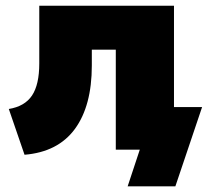

<svg xmlns="http://www.w3.org/2000/svg" viewBox="-20 -530 736 680"><path d="M66.9 18.1 11.2 -144Q67.9 -153.3 93.5 -191.9Q119.1 -230.5 119.1 -305.2V-509.8H596.2V-150.9H695.8L601.1 129.9H432.1L475.1 0H390.1V-354H305.2V-297.9Q305.2 -155.3 245.4 -73.5Q185.5 8.3 66.9 18.1Z"/></svg>

Font: Mulish ExtraBlack
Style: Regular
Weight: 1000
Designer: Vernon Adams
Foundry: Vernon Adams
Version: Version 3.603; ttfautohint (v1.8.3)